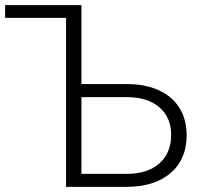

<svg xmlns="http://www.w3.org/2000/svg" viewBox="-25 -731 819 751"><path d="M-4.9 -710.9H293.5V-402.3H469.7Q542.5 -402.3 595.7 -378.2Q648.9 -354 677 -308.8Q705.1 -263.7 705.1 -202.1Q705.1 -107.9 642.1 -54Q579.1 0 467.8 0H233.4V-661.1H-4.9ZM293.5 -351.1V-50.8H469.2Q551.8 -50.8 598.1 -91.6Q644.5 -132.3 644.5 -203.1Q644.5 -270.5 599.6 -310.3Q554.7 -350.1 473.6 -351.1Z"/></svg>

Font: RobotoInd Light
Style: Regular
Weight: 300
Designer: Google
Version: Version 2.001151; 2014